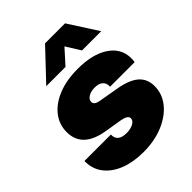

<svg xmlns="http://www.w3.org/2000/svg" viewBox="-211 -852 981 981"><g transform="rotate(-45 279.5 -361.5)"><path d="M248 13.2Q175.8 13.2 120.4 -8.5Q64.9 -30.3 33.9 -70.1Q2.9 -109.9 2.9 -164.1V-168.5H193.8Q192.4 -116.7 256.3 -116.7Q286.1 -116.7 305.7 -127.7Q325.2 -138.7 325.2 -155.3Q325.2 -176.3 280.8 -184.1L186.5 -199.7Q43 -223.6 43 -336.4Q43 -392.6 76.9 -435.3Q110.8 -478 171.1 -502Q231.4 -525.9 311 -525.9Q418.5 -525.9 481 -484.1Q543.5 -442.4 543.5 -370.6Q543.5 -365.2 543 -358.2Q542.5 -351.1 541.5 -344.2H363.8Q365.7 -369.1 350.3 -383.1Q335 -397 305.2 -397Q277.8 -397 259.3 -385.7Q240.7 -374.5 240.7 -357.4Q240.7 -335.9 275.9 -330.1L382.8 -311.5Q457 -298.8 492.2 -268.3Q527.3 -237.8 527.3 -185.5Q527.3 -129.4 491.2 -84.5Q455.1 -39.6 392.1 -13.2Q329.1 13.2 248 13.2ZM274.4 -576.7H135.7V-577.1L285.6 -735.8H430.2L532.2 -577.1V-576.7H393.6L344.7 -654.8Z"/></g></svg>

Font: Inter Display Black
Style: Italic
Weight: 900
Italic angle: -9.39999°
Designer: Rasmus Andersson
Foundry: rsms
Version: Version 4.000;git-a52131595